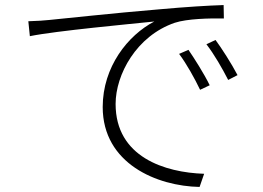

<svg xmlns="http://www.w3.org/2000/svg" viewBox="-20 -715 1040 759"><path d="M725 -518 688 -502C718 -462 750 -404 771 -360L809 -378C786 -425 747 -486 725 -518ZM832 -557 796 -540C827 -500 859 -444 882 -399L919 -418C895 -464 855 -526 832 -557ZM92 -631 98 -572C200 -593 504 -621 590 -630C486 -576 386 -451 386 -292C386 -68 601 21 769 24L787 -28C632 -33 437 -94 437 -304C437 -420 519 -573 671 -625C720 -641 807 -643 865 -642L864 -695C802 -693 719 -688 608 -678C427 -663 228 -641 174 -636C154 -634 129 -632 92 -631Z"/></svg>

Font: Noto Sans T Chinese Light
Style: Regular
Weight: 300
Designer: Ryoko NISHIZUKA (kana & ideographs); Paul D. Hunt (Latin, Greek & Cyrillic); Wenlong ZHANG (bopomofo); Sandoll Communica
Foundry: Adobe Systems Incorporated
Version: Version 1.000;PS 1;hotconv 1.0.78;makeotf.lib2.5.61930